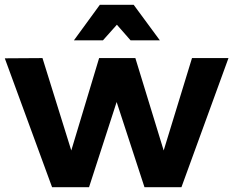

<svg xmlns="http://www.w3.org/2000/svg" viewBox="-23 -780 972 800"><path d="M-3 -537 154 -538 274 -153 390 -538H541L659 -153L777 -538H929L733 0H579L463 -355L348 0H194ZM643 -612H521L464 -677L406 -612H285L393 -760H534Z"/></svg>

Font: Gontserrat SemiBold
Style: Regular
Weight: 600
Designer: Julieta Ulanovsky
Foundry: Julieta Ulanovsky
Version: Version 6.001